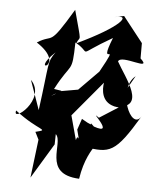

<svg xmlns="http://www.w3.org/2000/svg" viewBox="-52 -648 659 814"><g transform="rotate(5 277.5 -241.5)"><path d="M128 -42 108 121 198 -28 199 -72C236 -38 154 101 314 108C339 -57 436 -74 325 -29C434 -11 457 -15 555 -179C514 -110 440 -286 515 -346L437 -210C579 -211 471 -336 435 -402C446 -435 587 -369 529 -423V-488L444 -596L400 -587C482 -608 433 -548 252 -463C266 -502 276 -452 235 -604C133 -433 156 -497 85 -452C226 -360 56 -313 168 -417C135 -372 146 -372 118 -167L74 -292C149 -214 6 -102 23 -157C128 -76 174 -90 112 -74ZM207 -257 175 -262C240 -387 245 -328 248 -466C328 -423 245 -407 405 -499C347 -353 447 -508 360 -352L277 -268L202 -255C134 -259 226 -258 165 -232ZM288 -99C311 -6 296 -97 286 -54L258 -157L397 -323C408 -395 327 -216 455 -208L375 -157C322 -196 457 -83 357 -118C309 -163 387 -96 304 -146Z"/></g></svg>

Font: Asimov Silicon
Style: Regular
Weight: 400
Designer: Google
Version: Version 2.000980; 2014